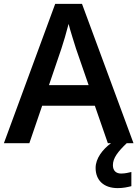

<svg xmlns="http://www.w3.org/2000/svg" viewBox="-20 -737 707 988"><path d="M535 0H551C508 32 472 78 472 127C472 190 513 231 586 231C615 231 635 226 656 221V148C643 151 625 156 603 156C578 156 561 142 561 113C561 76 587 43 632 0H667L402 -717H264L0 0H131L197 -193H468ZM371 -487 436 -299H232L296 -487C304 -510 323 -574 333 -614C341 -581 363 -513 371 -487Z"/></svg>

Font: Noto Sans Kayah Li SemiBold
Style: Regular
Weight: 600
Designer: Monotype Design Team, Sérgio Martins
Foundry: Monotype Imaging Inc.
Version: Version 2.002